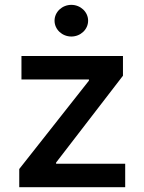

<svg xmlns="http://www.w3.org/2000/svg" viewBox="-20 -779 601 799"><path d="M60.1 0H501V-97.7H213.4V-102.5L491.7 -463.9V-545.9H69.3V-448.2H350.1V-443.4L60.1 -75.7ZM276.9 -627C314.9 -627 346.7 -656.2 346.7 -692.9C346.7 -729.5 314.9 -758.8 276.9 -758.8C238.8 -758.8 207 -729.5 207 -692.9C207 -656.2 238.8 -627 276.9 -627Z"/></svg>

Font: Raveo Medium
Style: Regular
Weight: 500
Designer: Jakub Foglar, Rasmus Andersson (Inter)
Foundry: Jakubfoglar.com
Version: Version 1.100;Glyphs 3.2.3 (3260)